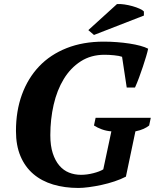

<svg xmlns="http://www.w3.org/2000/svg" viewBox="-20 -918 766 950"><path d="M603 -44Q578 -31 546.5 -20.5Q515 -10 482.5 -3Q450 4 420 8Q390 12 368 12Q300 12 243 -5Q186 -22 145 -57Q104 -92 81.5 -145Q59 -198 59 -270Q59 -369 88.5 -450Q118 -531 173.5 -589.5Q229 -648 310 -680Q391 -712 493 -712Q526 -712 558.5 -709.5Q591 -707 620.5 -702.5Q650 -698 674 -691.5Q698 -685 713 -677Q710 -662 703 -638.5Q696 -615 687 -588Q678 -561 668 -534Q658 -507 648 -485H607L584 -637Q570 -642 544.5 -644.5Q519 -647 497 -647Q430 -647 379.5 -614.5Q329 -582 295.5 -527Q262 -472 245.5 -400Q229 -328 229 -249Q229 -197 241 -160Q253 -123 273.5 -99Q294 -75 321.5 -64Q349 -53 381 -53Q410 -53 441.5 -61Q473 -69 491 -80L531 -268Q506 -270 484 -278Q462 -286 445 -297L453 -335H726L718 -297Q707 -288 690.5 -280.5Q674 -273 650 -268ZM559 -898Q575 -899 595.5 -896Q616 -893 635.5 -887.5Q655 -882 670.5 -875Q686 -868 692 -861V-841L445 -745L417 -769Z"/></svg>

Font: PT Serif
Style: Bold Italic
Weight: 700
Italic angle: -12°
Designer: A.Korolkova, O.Umpeleva, V.Yefimov
Foundry: ParaType Ltd
Version: Version 1.000W OFL